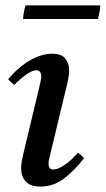

<svg xmlns="http://www.w3.org/2000/svg" viewBox="-20 -676 390 708"><path d="M267 -113Q280 -104 290 -93Q256 -48 216.5 -18Q177 12 129 12Q92 12 75 -6.5Q58 -25 58 -56Q58 -67 60 -79.5Q62 -92 65 -105L125 -355Q132 -384 132 -393Q132 -417 114 -417Q100 -417 77.5 -401.5Q55 -386 33 -363Q26 -368 20.5 -373Q15 -378 10 -384Q50 -431 92.5 -454.5Q135 -478 172 -478Q206 -478 220.5 -460.5Q235 -443 235 -417Q235 -408 233.5 -397.5Q232 -387 230 -376L166 -110Q165 -103 162 -92.5Q159 -82 159 -72Q159 -63 163 -57Q167 -51 177 -51Q194 -51 220 -69Q246 -87 267 -113ZM74 -656H350Q348 -630 341 -606H65Q67 -633 74 -656Z"/></svg>

Font: Tiro Tamil
Style: Italic
Weight: 400
Italic angle: -11°
Designer: Tamil: Fernando Mello & Fiona Ross, assisted by Kaja Sojewska. Latin: John Hudson with Paul Hanslow, assisted by Kaja So
Foundry: Tiro Typeworks Ltd.
Version: Version 1.52